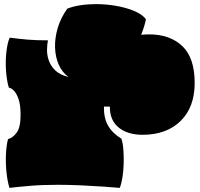

<svg xmlns="http://www.w3.org/2000/svg" viewBox="-20 -896 974 933"><path d="M26 17Q16 -15 11.5 -59Q7 -103 9 -147Q11 -191 19 -220Q42 -226 61 -251.5Q80 -277 80 -337Q80 -388 69.5 -416.5Q59 -445 46 -457Q33 -469 23 -470Q13 -503 9.5 -548.5Q6 -594 10.5 -639Q15 -684 27 -713Q72 -707 113.5 -703.5Q155 -700 213 -700Q209 -681 208.5 -655Q208 -629 217 -602.5Q226 -576 248.5 -554Q271 -532 313 -522Q282 -544 265.5 -581.5Q249 -619 247.5 -665Q246 -711 260.5 -760Q275 -809 307 -854Q335 -865 371 -870.5Q407 -876 447 -876Q496 -876 544.5 -867.5Q593 -859 631.5 -843Q670 -827 689 -803Q687 -789 680.5 -768Q674 -747 666 -727Q677 -728 687.5 -728.5Q698 -729 704 -729Q806 -729 866 -672Q926 -615 926 -493Q926 -375 857.5 -308Q789 -241 673 -241Q600 -241 556.5 -276.5Q513 -312 514 -378H485Q484 -322 505.5 -285Q527 -248 570 -222Q577 -201 579.5 -169Q582 -137 581 -101.5Q580 -66 575 -34.5Q570 -3 562 17Q529 14 478 10.5Q427 7 370 4.5Q313 2 261 2Q186 2 126.5 7Q67 12 26 17Z"/></svg>

Font: Oi
Style: Regular
Weight: 400
Designer: Kostas Bartsokas, Mohamad Dakak
Foundry: Foundry5
Version: Version 4.000